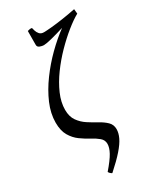

<svg xmlns="http://www.w3.org/2000/svg" viewBox="-240 -816 936 1125"><g transform="rotate(-30 228.0 -253.5)"><path d="M456.1 -679.2Q419.9 -659.2 374.8 -622.8Q329.6 -586.4 283.4 -539.3Q237.3 -492.2 198.5 -439Q159.7 -385.7 136 -331.3Q112.3 -276.9 112.3 -226.1Q112.3 -180.2 133.1 -150.9Q153.8 -121.6 184.3 -101.8Q214.8 -82 245.4 -65.4Q275.9 -48.8 296.6 -28.8Q317.4 -8.8 317.4 22Q317.4 47.9 303.5 77.4Q289.6 106.9 256.8 144.5Q224.1 182.1 167 232.9Q153.3 226.6 146.5 213.4Q192.4 160.2 210.2 127.7Q228 95.2 228 69.8Q228 43.9 207.8 26.9Q187.5 9.8 157.5 -6.1Q127.4 -22 97.4 -43.7Q67.4 -65.4 47.1 -99.9Q26.9 -134.3 26.9 -189Q26.9 -250 54.4 -314.5Q82 -378.9 127.7 -441.2Q173.3 -503.4 228 -557.4Q282.7 -611.3 337.4 -651.4Q286.6 -635.7 248.8 -626.2Q210.9 -616.7 194.8 -616.7Q183.1 -616.7 168.5 -622.3Q153.8 -627.9 153.8 -641.6Q153.8 -641.6 153.8 -660.6Q153.8 -679.7 154.1 -702.4Q154.3 -725.1 154.3 -735.8Q161.1 -738.3 169.4 -739.5Q177.7 -740.7 184.1 -738.8Q185.5 -732.4 189.5 -718.8Q193.4 -705.1 203.4 -693.6Q213.4 -682.1 232.9 -682.1Q249 -682.1 283.9 -685.3Q318.8 -688.5 363.5 -695.1Q408.2 -701.7 453.1 -710.9Q453.1 -705.1 454.6 -695.6Q456.1 -686 456.1 -679.2Z"/></g></svg>

Font: Gentium Book Plus
Style: Italic
Weight: 400
Italic angle: -8°
Designer: Victor Gaultney, Annie Olsen, Iska Routamaa, Becca Hirsbrunner
Foundry: SIL International
Version: Version 6.101